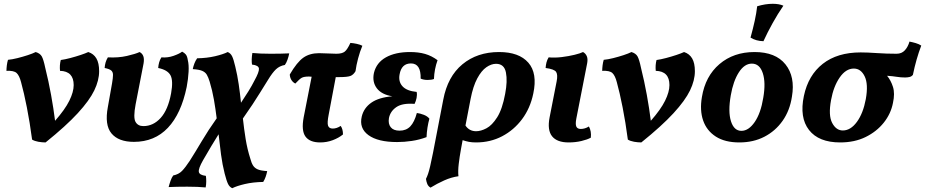

<svg xmlns="http://www.w3.org/2000/svg" viewBox="-20 -741 4871 1011"><path d="M445 -467Q473 -458 487.5 -433.5Q502 -409 502 -366Q502 -318 476.5 -265Q451 -212 389.5 -145Q328 -78 220 9Q202 9 182 5.5Q162 2 149 -6Q137 -97 121.5 -175.5Q106 -254 91 -308Q82 -343 67.5 -356.5Q53 -370 14 -368Q14 -381 16 -397Q18 -413 22 -426Q44 -428 72 -435Q100 -442 126 -450.5Q152 -459 168 -467Q191 -460 200 -444Q209 -428 218 -385Q236 -313 249 -241Q262 -169 270 -105Q322 -164 345 -210.5Q368 -257 368 -293Q368 -366 296 -368Q293 -398 300 -425Q322 -428 350.5 -435.5Q379 -443 404.5 -451.5Q430 -460 445 -467Z M685 6Q604 6 567 -38.5Q530 -83 548 -178L570 -302Q575 -331 575 -346.5Q575 -362 565.5 -370Q556 -378 531 -383Q532 -398 536 -412Q540 -426 548 -439Q603 -436 648.5 -446.5Q694 -457 715 -467Q729 -460 734.5 -445.5Q740 -431 736 -407L694 -191Q681 -122 693.5 -99.5Q706 -77 735 -77Q787 -77 826 -120Q865 -163 881 -250Q893 -317 877.5 -345Q862 -373 813 -383Q814 -398 818 -412.5Q822 -427 830 -439Q863 -436 894 -447Q925 -458 939 -469Q951 -463 958.5 -454Q966 -445 969 -424Q975 -401 973 -363Q971 -325 963 -283Q934 -142 864 -68Q794 6 685 6Z M1063 246Q1044 244 1019 243Q994 242 966 242Q940 242 914 242.5Q888 243 868 244Q872 228 878 211Q884 194 892 183Q921 177 938.5 159Q956 141 979 106Q1007 62 1042 3Q1077 -56 1121 -118Q1115 -167 1106.5 -216Q1098 -265 1084 -311Q1077 -334 1069 -347.5Q1061 -361 1044.5 -368Q1028 -375 995 -377Q998 -392 1003.5 -406.5Q1009 -421 1018 -434Q1070 -435 1112.5 -445Q1155 -455 1179 -467Q1194 -461 1202 -445Q1210 -429 1219 -390Q1230 -345 1237 -297Q1244 -249 1249 -200Q1270 -231 1288.5 -261Q1307 -291 1320 -317Q1345 -362 1343.5 -379.5Q1342 -397 1307 -401Q1305 -413 1305.5 -429.5Q1306 -446 1309 -462Q1328 -460 1353 -459Q1378 -458 1405 -458Q1432 -458 1458 -458.5Q1484 -459 1503 -460Q1500 -444 1494 -427Q1488 -410 1480 -399Q1452 -394 1433 -376Q1414 -358 1391 -320Q1367 -282 1349 -252.5Q1331 -223 1310 -191.5Q1289 -160 1259 -117Q1265 -62 1273.5 -9Q1282 44 1298 94Q1304 117 1312.5 130.5Q1321 144 1337.5 151Q1354 158 1387 160Q1384 175 1379 189.5Q1374 204 1366 217Q1312 218 1269.5 228Q1227 238 1203 250Q1189 244 1181 228Q1173 212 1163 173Q1151 126 1144 73.5Q1137 21 1131 -34Q1116 -11 1093.5 27Q1071 65 1049 103Q1024 147 1027 164Q1030 181 1064 185Q1066 197 1066 213.5Q1066 230 1063 246Z M1666 9Q1611 9 1588.5 -22Q1566 -53 1579 -123L1621 -337Q1613 -338 1607 -338Q1581 -338 1569 -331.5Q1557 -325 1535 -301Q1521 -308 1513.5 -321.5Q1506 -335 1506 -349Q1544 -414 1577.5 -437.5Q1611 -461 1660 -461Q1683 -461 1707.5 -459.5Q1732 -458 1751 -458Q1781 -458 1795 -469Q1809 -480 1825 -515Q1841 -514 1859 -510Q1877 -506 1888 -500Q1875 -469 1865.5 -433Q1856 -397 1852 -366Q1841 -347 1825 -341Q1809 -335 1767 -335Q1758 -335 1748 -335L1711 -139Q1702 -94 1707.5 -79Q1713 -64 1732 -64Q1753 -64 1774 -78Q1786 -61 1786 -33Q1764 -15 1732.5 -3Q1701 9 1666 9Z M2071 7Q1970 7 1920 -29.5Q1870 -66 1885 -128Q1896 -173 1935.5 -200.5Q1975 -228 2046 -234Q1989 -243 1964 -276.5Q1939 -310 1949 -357Q1962 -411 2012 -439Q2062 -467 2139 -467Q2184 -467 2218.5 -457Q2253 -447 2284 -424Q2267 -377 2265 -325Q2252 -320 2231.5 -320Q2211 -320 2195 -327Q2197 -407 2144 -407Q2094 -407 2084 -349Q2077 -311 2099.5 -286.5Q2122 -262 2174 -257Q2177 -242 2173.5 -225Q2170 -208 2163 -194Q2099 -199 2067 -177Q2035 -155 2028 -119Q2023 -89 2037.5 -71Q2052 -53 2084 -53Q2119 -53 2140.5 -75.5Q2162 -98 2175 -146Q2192 -144 2211.5 -136.5Q2231 -129 2241 -116Q2235 -95 2231 -69.5Q2227 -44 2226 -19Q2189 -5 2149 1Q2109 7 2071 7Z M2247 247Q2235 240 2230 228Q2225 216 2223 201Q2229 189 2234 174.5Q2239 160 2245 134.5Q2251 109 2260 64L2314 -216Q2337 -338 2415 -402.5Q2493 -467 2608 -467Q2713 -467 2762 -411Q2811 -355 2788 -248Q2772 -171 2729 -113.5Q2686 -56 2624 -23.5Q2562 9 2487 9Q2465 9 2449.5 6Q2434 3 2416 -3L2407 46Q2400 84 2395.5 122Q2391 160 2394 187Q2357 192 2319 209Q2281 226 2247 247ZM2458 -220 2431 -80Q2451 -50 2487 -50Q2512 -50 2541.5 -65.5Q2571 -81 2598 -123.5Q2625 -166 2640 -247Q2653 -314 2644 -359.5Q2635 -405 2592 -405Q2567 -405 2541 -387Q2515 -369 2493 -328Q2471 -287 2458 -220Z M2974 9Q2913 9 2887 -23.5Q2861 -56 2874 -123L2911 -312Q2918 -347 2908.5 -362Q2899 -377 2853 -383Q2854 -398 2857.5 -412Q2861 -426 2869 -439Q2902 -436 2938.5 -440.5Q2975 -445 3005.5 -452.5Q3036 -460 3050 -467Q3063 -460 3069.5 -446Q3076 -432 3072 -409L3015 -118Q3009 -88 3014.5 -75Q3020 -62 3038 -62Q3060 -62 3081 -75Q3095 -49 3091 -16Q3073 -6 3041.5 1.5Q3010 9 2974 9Z M3582 -467Q3610 -458 3624.5 -433.5Q3639 -409 3639 -366Q3639 -318 3613.5 -265Q3588 -212 3526.5 -145Q3465 -78 3357 9Q3339 9 3319 5.5Q3299 2 3286 -6Q3274 -97 3258.5 -175.5Q3243 -254 3228 -308Q3219 -343 3204.5 -356.5Q3190 -370 3151 -368Q3151 -381 3153 -397Q3155 -413 3159 -426Q3181 -428 3209 -435Q3237 -442 3263 -450.5Q3289 -459 3305 -467Q3328 -460 3337 -444Q3346 -428 3355 -385Q3373 -313 3386 -241Q3399 -169 3407 -105Q3459 -164 3482 -210.5Q3505 -257 3505 -293Q3505 -366 3433 -368Q3430 -398 3437 -425Q3459 -428 3487.5 -435.5Q3516 -443 3541.5 -451.5Q3567 -460 3582 -467Z M3873 9Q3797 9 3749 -22Q3701 -53 3682.5 -106.5Q3664 -160 3676 -230Q3694 -340 3768.5 -403.5Q3843 -467 3953 -467Q4064 -467 4116 -402Q4168 -337 4150 -232Q4139 -159 4101 -105Q4063 -51 4005 -21Q3947 9 3873 9ZM3884 -52Q3922 -52 3954 -98.5Q3986 -145 3999 -226Q4013 -306 3996.5 -356Q3980 -406 3939 -406Q3900 -406 3870.5 -360Q3841 -314 3828 -239Q3813 -153 3829 -102.5Q3845 -52 3884 -52ZM4000 -524Q3961 -525 3932 -543Q3945 -590 3954 -631Q3963 -672 3967 -708Q4010 -721 4049 -721Q4083 -721 4105 -711Q4076 -669 4048.5 -619.5Q4021 -570 4000 -524Z M4404 9Q4291 9 4240 -56.5Q4189 -122 4213 -236Q4236 -345 4312.5 -405Q4389 -465 4512 -465Q4547 -465 4597 -461.5Q4647 -458 4701 -458Q4728 -458 4744.5 -476Q4761 -494 4769 -522Q4785 -519 4802 -514Q4819 -509 4831 -501Q4804 -430 4787 -347Q4780 -338 4769 -335.5Q4758 -333 4746 -333Q4723 -333 4702 -336.5Q4681 -340 4651 -342Q4671 -318 4682 -283.5Q4693 -249 4682 -199Q4671 -142 4633.5 -95Q4596 -48 4538 -19.5Q4480 9 4404 9ZM4418 -54Q4459 -54 4492 -99Q4525 -144 4539 -219Q4553 -298 4533 -339Q4513 -380 4476 -380Q4434 -380 4401.5 -333Q4369 -286 4356 -214Q4341 -133 4362 -93.5Q4383 -54 4418 -54Z"/></svg>

Font: Vollkorn
Style: Bold Italic
Weight: 700
Italic angle: -11°
Designer: Friedrich Althausen
Foundry: Friedrich Althausen
Version: Version 5.000; ttfautohint (v1.8.3)